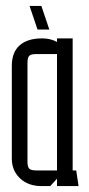

<svg xmlns="http://www.w3.org/2000/svg" viewBox="-20 -630 301 650"><path d="M120 -610 147 -530H107L80 -610ZM121 0Q75 0 47.5 -26.5Q20 -53 20 -93V-407Q20 -453 46.5 -476.5Q73 -500 122 -500H124Q137 -500 149.5 -497Q162 -494 173 -488V-500H226V-53H238L246 0H173V-25L150 0ZM103 -447Q85 -447 79 -441Q73 -435 73 -417V-83Q73 -65 79 -59Q85 -53 103 -53H173V-447Z"/></svg>

Font: Karantina Light
Style: Regular
Weight: 300
Designer: Rony Koch
Foundry: Rony Koch
Version: Version 1.000; ttfautohint (v1.8.3)